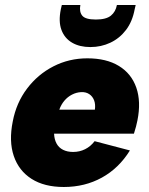

<svg xmlns="http://www.w3.org/2000/svg" viewBox="-20 -740 597 767"><path d="M235 7Q157 7 106 -25.5Q55 -58 35 -117Q15 -176 31 -255Q45 -329 88 -386Q131 -443 193.5 -475Q256 -507 329 -507Q405 -507 455 -476.5Q505 -446 524.5 -390Q544 -334 529 -259Q527 -248 523.5 -235Q520 -222 515 -206H196Q197 -183 206 -166.5Q215 -150 232 -141.5Q249 -133 272 -133Q298 -133 320 -144Q342 -155 358 -176L499 -139Q455 -68 387 -30.5Q319 7 235 7ZM359 -302Q362 -323 356 -339Q350 -355 336.5 -364Q323 -373 304 -372Q285 -371 267.5 -362Q250 -353 237 -337.5Q224 -322 217 -302ZM518 -703Q509 -654 483.5 -620.5Q458 -587 421 -569.5Q384 -552 341 -552Q298 -552 268 -569.5Q238 -587 225.5 -620.5Q213 -654 223 -703L227 -720H301Q296 -693 308.5 -677.5Q321 -662 363 -662Q404 -662 423 -677.5Q442 -693 447 -720H522Z"/></svg>

Font: Albert Sans Black
Style: Italic
Weight: 900
Italic angle: -11.25°
Designer: Andreas Rasmussen
Foundry: a.Foundry
Version: Version 1.025